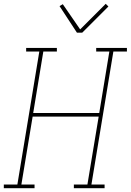

<svg xmlns="http://www.w3.org/2000/svg" viewBox="-38 -986 685 1006"><path d="M143 0H-18V-19H53L168 -716H99V-735H260V-716H189L136 -394H482L535 -716H466V-735H627V-716H556L441 -19H510V0H349V-19H420L479 -375H133L74 -19H143ZM365 -815 274 -954 291 -964 382 -832 516 -966 530 -952 393 -815Z"/></svg>

Font: Iosevka HT Thin Extended
Style: Italic
Weight: 100
Width: 7
Italic angle: -9°
Monospace: yes
Designer: Belleve Invis
Foundry: Belleve Invis
Version: Version 32.3.0; ttfautohint (v1.8.4)